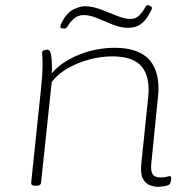

<svg xmlns="http://www.w3.org/2000/svg" viewBox="-20 -713 737 739"><path d="M589 6Q573 6 556 -0.5Q539 -7 529.5 -26.5Q520 -46 524 -84L550 -335Q551 -343 551.5 -351.5Q552 -360 552 -367Q552 -432 518.5 -464Q485 -496 412 -496Q366 -496 320 -483Q274 -470 237 -448Q200 -426 179 -397L138 -10Q137 2 119 2H115Q99 2 100 -10L138 -373Q141 -402 142.5 -425.5Q144 -449 144 -461Q144 -482 143 -494Q142 -506 142 -509Q142 -517 149.5 -519.5Q157 -522 162 -522Q173 -522 176.5 -502.5Q180 -483 180 -447Q180 -437 179 -430Q215 -474 282 -501.5Q349 -529 422 -529Q590 -529 590 -372Q590 -365 589.5 -356.5Q589 -348 588 -340L562 -80Q560 -55 567.5 -42.5Q575 -30 600 -30Q614 -30 621.5 -32.5Q629 -35 634 -35Q639 -35 639 -28Q639 -21 637 -13.5Q635 -6 632 -3Q628 1 614 3.5Q600 6 589 6ZM230 -603Q225 -603 218.5 -604Q212 -605 212 -609Q212 -611 213.5 -616.5Q215 -622 217 -626Q237 -664 262.5 -676.5Q288 -689 307 -689Q335 -689 367 -677Q399 -665 429.5 -652.5Q460 -640 481 -640Q503 -640 516 -653.5Q529 -667 536 -680Q543 -693 547 -693Q553 -693 559 -689.5Q565 -686 565 -683Q565 -680 562 -673.5Q559 -667 551 -653Q537 -630 519 -618Q501 -606 473 -606Q444 -606 413.5 -618.5Q383 -631 354.5 -643Q326 -655 303 -655Q280 -655 265.5 -642Q251 -629 243 -616Q235 -603 230 -603Z"/></svg>

Font: Asap Expanded Expanded Thin
Style: Italic
Weight: 100
Width: 7
Italic angle: -6°
Designer: Pablo Cosgaya
Foundry: Omnibus-Type
Version: Version 3.001; ttfautohint (v1.8.4.7-5d5b)